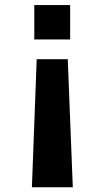

<svg xmlns="http://www.w3.org/2000/svg" viewBox="-20 -540 424 779"><path d="M109.4 219.7 128.9 -299.8H254.9L275.4 219.7ZM119.1 -379.9V-519.5H264.6V-379.9Z"/></svg>

Font: Mgen+ 1c bold
Style: Bold
Weight: 700
Designer: [Source Han Sans]
Ryoko NISHIZUKA  (kana & ideographs); Paul D. Hunt (Latin, Greek & Cyrillic); Wenlong ZHANG  (bopomofo
Version: Version 1.059.20150602